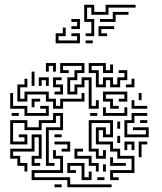

<svg xmlns="http://www.w3.org/2000/svg" viewBox="-20 -771 682 807"><path d="M173 -470V-506H215V-470H203V-494H185V-470ZM353 -314V-434H335V-404H305V-374H263V-446H293V-476H323V-494H245V-476H269V-464H233V-506H335V-464H305V-434H275V-386H293V-416H323V-446H365V-326H383V-350H395V-314ZM383 -404V-464H353V-506H425V-476H443V-500H455V-464H413V-494H365V-476H395V-416H413V-446H455V-416H473V-446H503V-464H479V-476H515V-434H485V-404H443V-434H425V-404ZM113 -410V-470H125V-410ZM143 -410V-446H185V-410H173V-434H155V-410ZM209 -374V-386H233V-404H203V-446H239V-434H215V-416H245V-374ZM509 -404V-416H533V-440H545V-404ZM203 -314V-344H173V-374H95V-344H53V-416H83V-440H95V-404H65V-356H83V-386H185V-356H215V-326H233V-356H323V-380H335V-344H245V-314ZM443 -314V-344H413V-386H515V-344H479V-356H503V-374H425V-356H455V-326H479V-314ZM83 -284V-314H23V-380H35V-326H95V-296H173V-314H149V-326H185V-284ZM563 -350V-380H575V-350ZM113 -320V-356H149V-344H125V-320ZM533 -314V-350H545V-326H599V-314ZM413 -284V-320H425V-296H503V-320H515V-284ZM173 -74V-236H233V-284H215V-254H155V-224H83V-254H35V-176H83V-194H59V-206H95V-164H23V-266H95V-236H143V-266H203V-296H245V-224H185V-86H209V-74ZM503 -194V-266H533V-296H599V-284H545V-254H515V-206H593V-224H539V-236H605V-194ZM359 -284V-296H389V-284ZM29 -284V-296H59V-284ZM443 -14V-56H533V-104H473V-134H443V-164H383V-236H425V-206H443V-254H365V-146H395V-116H413V-140H425V-104H383V-134H353V-266H455V-194H413V-224H395V-176H455V-146H485V-116H545V-44H455V-26H479V-14ZM569 -254V-266H599V-254ZM473 -230V-260H485V-230ZM83 -50V-74H53V-104H23V-146H113V-206H155V-104H125V-86H149V-74H113V-116H143V-194H125V-134H35V-116H65V-86H95V-50ZM209 -194V-206H239V-194ZM473 -170V-200H485V-170ZM239 -134V-146H263V-164H209V-176H275V-134ZM503 -140V-176H545V-140H533V-164H515V-140ZM563 -110V-176H599V-164H575V-110ZM383 -50V-74H353V-104H293V-146H329V-134H305V-116H365V-86H395V-50ZM263 16V-14H113V-56H233V-104H203V-140H215V-116H245V-44H125V-26H275V4H449V16ZM443 -74V-110H455V-86H509V-74ZM323 -14V-74H275V-56H299V-44H263V-86H335V-26H353V-50H365V-14ZM413 -50V-80H425V-50ZM389 -14V-26H419V-14ZM209 16V4H239V16ZM340 -619V-631H364V-679H334V-751H376V-721H424V-751H550V-739H436V-709H364V-739H346V-691H376V-619ZM400 -679V-691H454V-721H520V-709H466V-679ZM280 -649V-661H304V-679H280V-691H316V-649ZM394 -619V-661H460V-649H406V-631H430V-619ZM214 -589V-631H244V-655H256V-619H226V-601H304V-619H280V-631H316V-589ZM340 -589V-601H370V-589Z"/></svg>

Font: Rubik Maze
Style: Regular
Weight: 400
Designer: Hubert and Fischer, NaN
Foundry: Hubert and Fischer, NaN
Version: Version 2.200